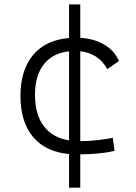

<svg xmlns="http://www.w3.org/2000/svg" viewBox="-20 -701 626 884"><path d="M297.9 163.1V8.3Q190.4 -1.5 132.3 -70.3Q74.2 -139.2 74.2 -259.8Q74.2 -377.9 132.1 -447.5Q189.9 -517.1 297.9 -525.9V-680.7H349.6V-526.9Q414.6 -522.9 460.9 -495.1Q507.3 -467.3 527.8 -419.9L474.1 -382.8Q452.6 -421.4 420.4 -441.2Q388.2 -460.9 349.6 -465.3V-51.3Q387.7 -51.3 425.5 -55.4Q463.4 -59.6 499.5 -66.4L507.3 -6.3Q469.2 2.4 429 5.9Q388.7 9.3 349.6 9.8V163.1ZM141.1 -264.6Q141.1 -173.8 181.6 -120.4Q222.2 -66.9 297.9 -54.7V-464.8Q223.1 -457 182.1 -405.3Q141.1 -353.5 141.1 -264.6Z"/></svg>

Font: Caskaydia Cove Light
Style: Regular
Weight: 300
Monospace: yes
Designer: Aaron Bell
Foundry: Saja Typeworks
Version: Version 4.300; ttfautohint (v1.8.3)